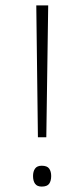

<svg xmlns="http://www.w3.org/2000/svg" viewBox="-20 -770 311 709"><path d="M151 -263H120L114 -750H158ZM102 -120Q102 -137 109.5 -147.5Q117 -158 134 -158Q154 -158 161.5 -147.5Q169 -137 169 -120Q169 -102 161.5 -91.5Q154 -81 134 -81Q117 -81 109.5 -91.5Q102 -102 102 -120Z"/></svg>

Font: Noto Sans Telugu UI ExtraLight
Style: Regular
Weight: 200
Designer: Jelle Bosma - Monotype Design Team
Foundry: Monotype Imaging Inc.
Version: Version 2.005; ttfautohint (v1.8.4.7-5d5b)